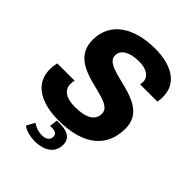

<svg xmlns="http://www.w3.org/2000/svg" viewBox="-251 -818 1137 1137"><g transform="rotate(45 317.5 -249.5)"><path d="M578 -236C578 -457 227 -383 227 -500C227 -549 279 -575 354 -575C417 -575 456 -548 456 -506C456 -504 455 -493 453 -483H598C602 -504 602 -516 602 -526C602 -644 499 -696 368 -696C197 -696 68 -622 68 -471C68 -241 417 -318 417 -200C417 -147 372 -115 274 -115C199 -115 160 -144 160 -193C160 -201 161 -218 165 -224H19C15 -209 12 -186 12 -168C12 -41 126 10 262 10C480 10 578 -90 578 -236ZM176 116 148 168C172 187 215 197 252 197C298 197 385 180 385 91C385 32 332 17 280 17H257L250 68H270C296 68 310 79 310 99C310 130 283 142 256 142C209 142 182 119 176 116Z"/></g></svg>

Font: Chivo
Style: Bold Italic
Weight: 700
Italic angle: -8°
Designer: Hector Gatti
Foundry: Omnibus-Type
Version: Version 1.003;PS 001.003;hotconv 1.0.70;makeotf.lib2.5.58329